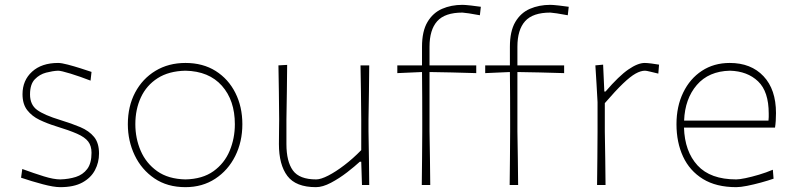

<svg xmlns="http://www.w3.org/2000/svg" viewBox="-20 -764 3280 793"><path d="M229 9Q202 9 156.8 -3Q111.5 -15 67 -30L72 -66Q121 -48 161.5 -35.5Q202 -23 229 -23Q264 -24 293.2 -33.2Q322.5 -42.5 340.2 -66Q358 -89.5 358 -133Q358 -161.5 344.2 -179.5Q330.5 -197.5 298 -211.8Q265.5 -226 210 -243Q174.5 -254 143.2 -269Q112 -284 92.5 -309Q73 -334 73 -375Q73 -432 112.5 -468Q152 -504 220 -504Q234 -504 259.8 -497.2Q285.5 -490.5 312.8 -481.8Q340 -473 358 -467L354 -431Q311.5 -447.5 271.8 -459.8Q232 -472 220 -472Q197.5 -471 170.5 -464Q143.5 -457 123.8 -436.5Q104 -416 104 -374Q104 -331.5 133.2 -310Q162.5 -288.5 230 -268Q276 -254 312 -238.8Q348 -223.5 368.5 -198.5Q389 -173.5 389 -130Q389 -93 372.2 -61.2Q355.5 -29.5 320.2 -10.2Q285 9 229 9Z M746 9Q671 9 617.8 -27.2Q564.5 -63.5 536.2 -122.8Q508 -182 508 -251Q508 -325 538.2 -382Q568.5 -439 622.2 -471.5Q676 -504 746 -504Q818 -504 870.8 -470.8Q923.5 -437.5 952.2 -380.2Q981 -323 981 -251Q981 -178.5 951.5 -119.5Q922 -60.5 869 -25.8Q816 9 746 9ZM746 -23Q816.5 -24.5 861.8 -57Q907 -89.5 928.5 -141Q950 -192.5 950 -251Q950 -349.5 896.5 -409.8Q843 -470 746 -472Q677 -470.5 631 -441Q585 -411.5 562 -362Q539 -312.5 539 -251Q539 -192.5 561.2 -141Q583.5 -89.5 629.2 -57Q675 -24.5 746 -23Z M1285 9Q1202 9 1167 -37.2Q1132 -83.5 1132 -169Q1132 -201.5 1132.5 -225.5Q1133 -249.5 1133 -271Q1132.5 -332.5 1131.8 -385.2Q1131 -438 1130 -494L1166 -496Q1165.5 -439 1164.8 -386.2Q1164 -333.5 1163 -271V-169Q1163 -97 1189.8 -60Q1216.5 -23 1286 -23Q1305 -23 1335.8 -38.8Q1366.5 -54.5 1402.2 -81.8Q1438 -109 1472 -144V-271Q1471.5 -332.5 1470.8 -385.2Q1470 -438 1469 -494H1505Q1504.5 -437 1503.8 -384.8Q1503 -332.5 1502 -271V-221Q1503 -160.5 1503.8 -108.5Q1504.5 -56.5 1505 0H1475L1472 -96H1466Q1445.5 -77 1413.5 -52.2Q1381.5 -27.5 1347 -9.2Q1312.5 9 1285 9Z M2085 0Q2086 -56.5 2086.2 -108.5Q2086.5 -160.5 2087 -221V-270Q2087 -314.5 2086.8 -361.8Q2086.5 -409 2086 -466.5L1984 -462V-494H2086Q2086 -512 2086 -531.2Q2086 -550.5 2086 -571Q2086 -635 2108.2 -673Q2130.5 -711 2168.5 -727.5Q2206.5 -744 2253 -744Q2263 -744 2288.5 -741.2Q2314 -738.5 2329 -736L2325 -701Q2302 -705.5 2279.8 -708.8Q2257.5 -712 2253 -712Q2180.5 -712 2148.8 -676.5Q2117 -641 2117 -571V-494H2310V-462Q2257.5 -463.5 2208 -464.8Q2158.5 -466 2117 -466.5V-221Q2118 -160.5 2118.8 -108.5Q2119.5 -56.5 2120 0ZM1722 0Q1723 -56.5 1723.2 -108.5Q1723.5 -160.5 1724 -221V-270Q1724 -314.5 1723.8 -361.8Q1723.5 -409 1723 -466.5L1621 -462V-494H1723Q1723 -512 1723 -531.2Q1723 -550.5 1723 -571Q1723 -635 1745.5 -673Q1768 -711 1805.8 -727.5Q1843.5 -744 1890 -744Q1900 -744 1925.5 -741.2Q1951 -738.5 1966 -736L1962 -701Q1939 -705.5 1916.8 -708.8Q1894.5 -712 1890 -712Q1817.5 -712 1785.8 -676.5Q1754 -641 1754 -571V-494H1947V-462Q1894.5 -463.5 1845 -464.8Q1795.5 -466 1754 -466.5V-221Q1755 -160.5 1755.8 -108.5Q1756.5 -56.5 1757 0Z M2446 0Q2447 -56.5 2447.2 -108.5Q2447.5 -160.5 2448 -221V-342Q2446 -378.5 2443.8 -416.8Q2441.5 -455 2439 -494L2471 -497L2476 -386H2481Q2536.5 -450.5 2575.5 -477.2Q2614.5 -504 2643 -504Q2651.5 -504 2670 -501.8Q2688.5 -499.5 2702 -497L2699 -460Q2680.5 -464.5 2665 -468.2Q2649.5 -472 2644 -472Q2626.5 -472 2605 -460Q2583.5 -448 2553 -418.8Q2522.5 -389.5 2478 -338V-221Q2479 -160.5 2479.8 -108.5Q2480.5 -56.5 2481 0Z M3021 9Q2938 9 2883.2 -24.8Q2828.5 -58.5 2801.2 -117.2Q2774 -176 2774 -251Q2774 -324.5 2801.8 -381.8Q2829.5 -439 2879 -471.5Q2928.5 -504 2994 -504Q3082 -504 3133.5 -449.2Q3185 -394.5 3185 -297Q3185 -262.5 3181 -237H2805Q2808 -138.5 2861 -80.8Q2914 -23 3021 -23Q3033.5 -23 3059 -28.2Q3084.5 -33.5 3114.8 -42.5Q3145 -51.5 3172 -63L3175 -26Q3152 -18 3122.8 -10Q3093.5 -2 3066 3.5Q3038.5 9 3021 9ZM2995 -472Q2907 -470 2858 -413Q2809 -356 2805.5 -266H3154Q3155 -273.5 3155 -280.8Q3155 -288 3155 -295Q3155 -386 3111 -428Q3067 -470 2995 -472Z"/></svg>

Font: Commissioner Loud Thin
Style: Regular
Weight: 100
Designer: Kostas Bartsokas
Foundry: Kostas Bartsokas
Version: Version 1.000; ttfautohint (v1.8.3)